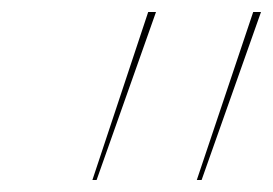

<svg xmlns="http://www.w3.org/2000/svg" viewBox="-20 -720 455 320"><path d="M227 -700 134 -420H141L240 -700ZM402 -700 308 -420H316L415 -700Z"/></svg>

Font: Jost* 200 Hairline Italic
Style: Italic
Weight: 100
Italic angle: -10°
Version: Version 3.200; ttfautohint (v0.97) -l 8 -r 50 -G 200 -x 14 -